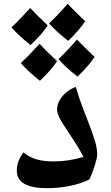

<svg xmlns="http://www.w3.org/2000/svg" viewBox="-20 -965 579 1005"><path d="M226.1 20Q67.9 20 67.9 -71.8Q67.9 -96.7 77.1 -122.1Q86.4 -147.5 103 -167Q131.8 -142.6 169.7 -131.3Q207.5 -120.1 262.7 -120.1Q339.4 -120.1 417 -144Q387.2 -199.7 354 -248.5Q304.7 -321.3 291.7 -347.9Q278.8 -374.5 278.8 -391.1Q278.8 -417 292.2 -440.7Q305.7 -464.4 329.1 -483.2Q352.5 -502 377 -509.8Q392.6 -454.1 412.1 -403.8Q431.6 -353.5 448.7 -308.8Q465.8 -264.2 477.3 -225.8Q488.8 -187.5 488.8 -155.8Q488.8 -139.2 475.6 -97.2Q462.4 -55.2 447.8 -25.9Q405.8 -3.9 345.9 8.1Q286.1 20 226.1 20ZM278.8 -645Q249 -599.1 189 -542Q126 -591.8 88.9 -634.8Q127.4 -670.4 166 -712.9L187 -735.8Q221.7 -698.2 278.8 -645ZM475.1 -667Q444.3 -620.1 385.7 -564Q321.3 -614.3 286.1 -655.8Q328.6 -695.3 382.8 -757.8Q415 -724.6 475.1 -667ZM230 -832Q200.2 -786.1 140.1 -729Q77.1 -778.8 40 -821.8Q66.4 -846.2 92.3 -874Q118.2 -901.9 138.2 -922.9Q172.9 -885.3 230 -832ZM425.8 -854Q394 -805.7 336.9 -751Q273.4 -800.3 236.8 -842.8Q281.7 -884.8 334 -944.8Q371.6 -905.8 425.8 -854Z"/></svg>

Font: Droid Arabic Naskh
Style: Bold
Weight: 700
Designer: Pascal Zoghbi
Foundry: Ascender Corporation
Version: Version 1.00